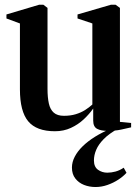

<svg xmlns="http://www.w3.org/2000/svg" viewBox="-20 -530 574 790"><path d="M422.5 8.5Q395.5 8.5 379.5 0Q363.5 -8.5 363.5 -34V-83.5Q347.5 -60.5 324.5 -39Q301.5 -17.5 271.8 -3.8Q242 10 206 10Q130 10 96 -31Q62 -72 62 -162V-433.5L6.5 -454V-470.5L141 -510.5H158.5L175.5 -497.5V-164Q175.5 -129 181 -104.2Q186.5 -79.5 201.2 -66.5Q216 -53.5 243 -53.5Q270 -53.5 291.5 -60Q313 -66.5 330 -77.2Q347 -88 360 -100V-433.5L299 -454V-470.5L436.5 -510.5H455.5L473.5 -497.5V-28.5L519.5 -24V-6Q502.5 -2 478.5 3.2Q454.5 8.5 422.5 8.5ZM373 239.5Q347.5 239.5 325.5 230.8Q303.5 222 289.8 204.2Q276 186.5 276 159.5Q276 137 287.5 114.8Q299 92.5 320.2 71.8Q341.5 51 371.2 32.5Q401 14 437.5 -1L451 -5L466.5 -1Q428.5 20 406.8 42.2Q385 64.5 375.8 86.5Q366.5 108.5 366.5 130Q366.5 156.5 383.2 168.5Q400 180.5 421.5 180.5Q438 180.5 455.5 175.8Q473 171 489 160L500.5 181Q487 196 466.8 209.2Q446.5 222.5 422.2 231Q398 239.5 373 239.5Z"/></svg>

Font: Merriweather 144pt SemiBold
Style: Regular
Weight: 600
Version: Version 2.100